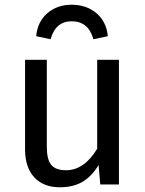

<svg xmlns="http://www.w3.org/2000/svg" viewBox="-20 -780 615 812"><path d="M483 0H404L397 -82Q367 -33 328 -10.5Q289 12 233 12Q164 12 125 -30Q86 -72 86 -149V-527H178V-159Q178 -105 197 -82.5Q216 -60 259 -60Q336 -60 391 -151V-527H483ZM436 -627 375 -614Q354 -690 283 -690Q215 -690 194 -614L133 -627Q139 -689 180.5 -724.5Q222 -760 283 -760Q345 -760 387.5 -724.5Q430 -689 436 -627Z"/></svg>

Font: FiraGOUPP
Style: Medium
Weight: 400
Designer: bBox Type
Foundry: bBox Type GmbH
Version: Version 1.001